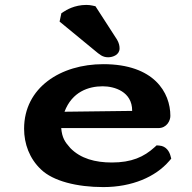

<svg xmlns="http://www.w3.org/2000/svg" viewBox="-20 -751 780 781"><path d="M356.1 -728.3C349.3 -729.7 341.2 -731 331.6 -731C282.3 -731 249 -709.7 238.7 -703L229.6 -697.1L222.4 -663.2L366.3 -544.8C383.8 -530.7 396 -518 419.9 -518C439.6 -518 466.4 -528.4 466.4 -554C466.4 -563.9 464.3 -575.6 456.1 -589.7L368.3 -725.6ZM397.9 -400C445.7 -400 517.6 -378.1 517.6 -301C517.6 -300.9 517.6 -300.7 517.4 -299.9L242.4 -296.5C273 -377.6 339.9 -400 397.9 -400ZM617 -159.7 609.1 -152.4C565.4 -112.5 514.8 -90 435 -90C367.2 -90 308 -105.9 266.2 -148.6C243.4 -174 232.5 -190.9 229 -230H624C658.8 -230 673 -260.7 673 -279.3C673 -374.5 606.9 -490 400.2 -490C226.8 -490 78 -394.9 78 -227.3C78 -166.1 99.8 -105.9 146.9 -61.6C195.8 -14.4 292.7 10 400.2 10C517.3 10 612.7 -31.6 667.9 -95.7L676.6 -105.7L673.1 -118.6C669.4 -132.1 657.5 -157 627.7 -158.9Z"/></svg>

Font: Linux Libertine Mono O 
Style: Mono Bold
Weight: 400
Designer: Philipp H. Poll
Foundry: Philipp H. Poll
Version: Version 5.1.7